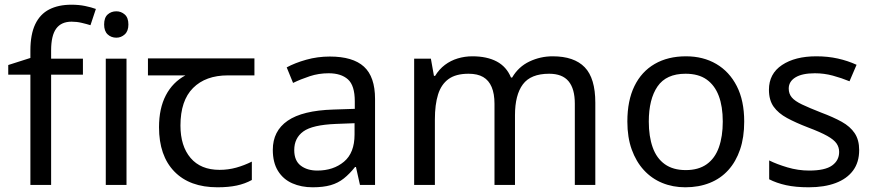

<svg xmlns="http://www.w3.org/2000/svg" viewBox="-20 -785 3712 815"><path d="M332 -468H197V0H109V-468H15V-509L109 -539V-570Q109 -639 129.5 -682Q150 -725 189 -745Q228 -765 283 -765Q315 -765 341.5 -759.5Q368 -754 387 -747L364 -678Q348 -683 327 -688Q306 -693 284 -693Q240 -693 218.5 -663.5Q197 -634 197 -571V-536H332Z M517 -536V0H429V-536ZM474 -737Q494 -737 509.5 -723.5Q525 -710 525 -681Q525 -653 509.5 -639Q494 -625 474 -625Q452 -625 437 -639Q422 -653 422 -681Q422 -710 437 -723.5Q452 -737 474 -737Z M903 10Q785 10 720 -57Q655 -124 655 -245Q655 -325 684 -380.5Q713 -436 767 -465H608V-537H1060V-465H947Q853 -465 799.5 -411.5Q746 -358 746 -252Q746 -165 789 -114.5Q832 -64 912 -64Q949 -64 983 -73.5Q1017 -83 1049 -99V-21Q1020 -5 985 2.5Q950 10 903 10Z M1380 -545Q1478 -545 1525 -502Q1572 -459 1572 -365V0H1508L1491 -76H1487Q1464 -47 1439.5 -27.5Q1415 -8 1383.5 1Q1352 10 1307 10Q1259 10 1220.5 -7Q1182 -24 1160 -59.5Q1138 -95 1138 -149Q1138 -229 1201 -272.5Q1264 -316 1395 -320L1486 -323V-355Q1486 -422 1457 -448Q1428 -474 1375 -474Q1333 -474 1295 -461.5Q1257 -449 1224 -433L1197 -499Q1232 -518 1280 -531.5Q1328 -545 1380 -545ZM1406 -259Q1306 -255 1267.5 -227Q1229 -199 1229 -148Q1229 -103 1256.5 -82Q1284 -61 1327 -61Q1395 -61 1440 -98.5Q1485 -136 1485 -214V-262Z M2326 -546Q2417 -546 2462 -499.5Q2507 -453 2507 -349V0H2420V-345Q2420 -408 2393.5 -440Q2367 -472 2311 -472Q2233 -472 2199.5 -427Q2166 -382 2166 -296V0H2079V-345Q2079 -387 2067 -415.5Q2055 -444 2031 -458Q2007 -472 1969 -472Q1915 -472 1884 -449.5Q1853 -427 1839.5 -384Q1826 -341 1826 -278V0H1738V-536H1809L1822 -463H1827Q1844 -491 1868.5 -509.5Q1893 -528 1923 -537Q1953 -546 1985 -546Q2047 -546 2088.5 -524Q2130 -502 2149 -456H2154Q2181 -502 2227.5 -524Q2274 -546 2326 -546Z M3139 -269Q3139 -202 3121.5 -150.5Q3104 -99 3071.5 -63Q3039 -27 2992.5 -8.5Q2946 10 2889 10Q2836 10 2791 -8.5Q2746 -27 2713 -63Q2680 -99 2661.5 -150.5Q2643 -202 2643 -269Q2643 -358 2673 -419.5Q2703 -481 2759 -513.5Q2815 -546 2892 -546Q2965 -546 3020.5 -513.5Q3076 -481 3107.5 -419.5Q3139 -358 3139 -269ZM2734 -269Q2734 -206 2750.5 -159.5Q2767 -113 2802 -88Q2837 -63 2891 -63Q2945 -63 2980 -88Q3015 -113 3031.5 -159.5Q3048 -206 3048 -269Q3048 -333 3031 -378Q3014 -423 2979.5 -447.5Q2945 -472 2890 -472Q2808 -472 2771 -418Q2734 -364 2734 -269Z M3627 -148Q3627 -96 3601 -61Q3575 -26 3527 -8Q3479 10 3413 10Q3357 10 3316.5 1Q3276 -8 3245 -24V-104Q3277 -88 3322.5 -74.5Q3368 -61 3415 -61Q3482 -61 3512 -82.5Q3542 -104 3542 -140Q3542 -160 3531 -176Q3520 -192 3491.5 -208Q3463 -224 3410 -244Q3358 -264 3321 -284Q3284 -304 3264 -332Q3244 -360 3244 -404Q3244 -472 3299.5 -509Q3355 -546 3445 -546Q3494 -546 3536.5 -536.5Q3579 -527 3616 -510L3586 -440Q3552 -454 3515 -464Q3478 -474 3439 -474Q3385 -474 3356.5 -456.5Q3328 -439 3328 -409Q3328 -387 3341 -371.5Q3354 -356 3384.5 -341.5Q3415 -327 3466 -307Q3517 -288 3553 -268Q3589 -248 3608 -219.5Q3627 -191 3627 -148Z"/></svg>

Font: utelugu15
Style: Book
Weight: 400
Designer: Jelle Bosma - Monotype Design Team
Foundry: Monotype Imaging Inc.
Version: Version 2.003